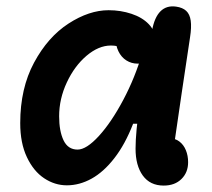

<svg xmlns="http://www.w3.org/2000/svg" viewBox="-20 -566 660 598"><path d="M43 -182.5Q43 -290.9 86.1 -371Q129.2 -451 193.4 -492.6Q257.6 -534.2 318.3 -534.2Q356 -534.2 389.5 -523Q423.1 -511.9 443.5 -490.6Q464 -469.2 464 -440.5Q464 -411.6 450.2 -389.7Q436.5 -367.8 408.7 -367.8Q389.4 -367.8 373.6 -377.8Q357.8 -387.8 348.8 -406.4Q339.8 -425 339.8 -449.6H402.1V-392.8Q399.2 -395.3 396 -397.4Q380.7 -409.2 363 -416.7Q345.3 -424.2 325.4 -424.2Q287.2 -424.2 249.5 -392.3Q211.9 -360.3 188.1 -309.2Q164.2 -258.1 164.2 -203.9Q164.2 -157.6 178 -128.8Q191.8 -100.1 221.6 -100.1Q249.3 -100.1 288.2 -142.7Q327 -185.2 364 -255Q401 -324.7 423.1 -401.1H468.2L437.2 -180.6H394.6Q369.6 -116.2 336.2 -73.4Q302.9 -30.5 265.4 -9.7Q227.8 11.2 188.2 11.2Q150.5 11.2 117.4 -10.9Q84.3 -32.9 63.7 -76.7Q43 -120.4 43 -182.5ZM402.2 -103Q402.2 -154.2 415.6 -244.6Q429 -335 451.8 -461.8Q452.8 -464.8 453.7 -471.4Q461 -511.9 479.8 -530.8Q498.7 -549.6 528.4 -545.4Q548.9 -542.5 560 -532.1Q571.2 -521.7 574 -501.7Q576.9 -481.8 571.9 -449.8Q555.4 -341.2 545.8 -275.5Q536.1 -209.9 520.2 -100.2L506.8 -135.5Q525.2 -135.5 538.5 -125.4Q551.9 -115.3 558.9 -98.2Q565.9 -81.2 565.9 -60.7Q565.9 -28.9 545.2 -8.5Q524.5 12 489.8 12Q447.5 12 424.8 -19.2Q402.2 -50.4 402.2 -103Z"/></svg>

Font: Monaspace Radon Var
Style: Regular
Weight: 400
Designer: Riley Cran and the Lettermatic Team
Version: Version 1.000 (Monaspace Radon Var)